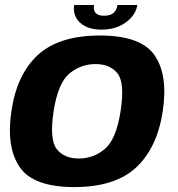

<svg xmlns="http://www.w3.org/2000/svg" viewBox="-20 -741 708 765"><path d="M276 4.4Q438.2 4.4 522.3 -73.7Q606.4 -151.9 628.6 -298.7Q650 -443.3 595.5 -521.4Q540.9 -599.5 378.7 -599.5Q215.9 -599.5 131.6 -522.6Q47.3 -445.7 25.5 -298.7Q4.1 -154.2 58.7 -74.9Q113.2 4.4 276 4.4ZM293.9 -109.4Q235.8 -109.4 206.1 -147Q176.5 -184.7 193.6 -298Q211.2 -410.4 256.6 -448Q302.1 -485.7 360.2 -485.7Q418.7 -485.7 448.3 -448.4Q477.8 -411 460.5 -298Q443 -185.3 397.5 -147.4Q352.1 -109.4 293.9 -109.4ZM384.1 -622.9Q424.2 -622.9 454.5 -636.4Q484.8 -649.9 504 -672.1Q523.1 -694.3 527.4 -721.1H448.3Q446 -707.9 439.9 -698.2Q433.8 -688.5 422.6 -683.4Q411.4 -678.4 393.8 -678.4Q378.2 -678.4 368.8 -683.5Q359.3 -688.6 355.8 -698.1Q352.3 -707.5 354.7 -721.1H275.4Q271.1 -694.3 282.4 -672.1Q293.6 -649.9 319.6 -636.4Q345.5 -622.9 384.1 -622.9Z"/></svg>

Font: Anybody Thin
Style: Italic
Weight: 100
Italic angle: -10°
Designer: Tyler Finck
Foundry: Etcetera Type Company
Version: Version 1.114;gftools[0.9.25]